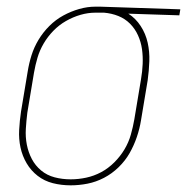

<svg xmlns="http://www.w3.org/2000/svg" viewBox="-20 -548 561 576"><path d="M192 8Q164 8 138.5 1.5Q113 -5 93 -20.5Q73 -36 60 -58Q47 -80 41.5 -105.5Q36 -131 37.5 -158.5Q39 -186 43 -213L63 -333Q67 -358 74.5 -382Q82 -406 95.5 -428.5Q109 -451 128 -470Q147 -489 170 -501.5Q193 -514 217.5 -521Q242 -528 266 -528H281L521 -520L518 -502L365 -507Q387 -493 402 -470Q417 -447 423 -420Q429 -393 428 -364.5Q427 -336 423 -307L403 -187Q399 -162 390.5 -137Q382 -112 369 -89Q356 -66 336 -46.5Q316 -27 292 -14.5Q268 -2 242.5 3Q217 8 192 8ZM192 -10Q215 -10 238.5 -15Q262 -20 283.5 -31.5Q305 -43 323 -61Q341 -79 353.5 -100Q366 -121 372.5 -144Q379 -167 383 -190L403 -310Q407 -333 408 -356Q409 -379 406 -400.5Q403 -422 394 -442Q385 -462 370 -477Q355 -492 335 -500Q315 -508 292 -510H266Q244 -510 221.5 -503.5Q199 -497 178 -485Q157 -473 140 -455.5Q123 -438 111 -417.5Q99 -397 92.5 -375Q86 -353 82 -330L62 -210Q59 -186 57.5 -161.5Q56 -137 60.5 -114Q65 -91 75.5 -71Q86 -51 103.5 -36.5Q121 -22 144 -16Q167 -10 192 -10Z"/></svg>

Font: Iosevka Thin
Style: Italic
Weight: 100
Italic angle: -9°
Monospace: yes
Designer: Belleve Invis
Foundry: Belleve Invis
Version: Version 32.5.0; ttfautohint (v1.8.4)